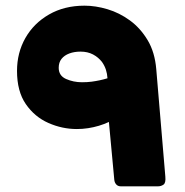

<svg xmlns="http://www.w3.org/2000/svg" viewBox="-20 -652 653 677"><path d="M406 5Q396 5 390 -1.5Q384 -8 383 -18L364 -222Q347 -214 328.5 -208.5Q310 -203 290.5 -200Q271 -197 251 -197Q199 -197 150.5 -218.5Q102 -240 71 -285Q40 -330 40 -402Q40 -466 69.5 -518Q99 -570 153 -601Q207 -632 278 -632Q317 -632 359 -619.5Q401 -607 438 -580Q475 -553 500.5 -510.5Q526 -468 531 -408L563 -29Q565 -7 556.5 -1Q548 5 537 5ZM269 -362Q288 -362 303 -364Q318 -366 332 -369Q346 -372 359 -376Q358 -392 353.5 -406Q349 -420 340 -433Q327 -450 308 -460Q289 -470 264 -470Q242 -470 224.5 -463.5Q207 -457 197 -444.5Q187 -432 187 -413Q187 -385 213 -373.5Q239 -362 269 -362Z"/></svg>

Font: Rubik Black
Style: Regular
Weight: 900
Designer: Hubert and Fischer
Foundry: Hubert and Fischer
Version: Version 2.300;gftools[0.9.30]